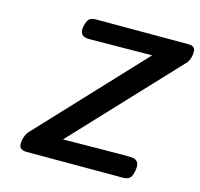

<svg xmlns="http://www.w3.org/2000/svg" viewBox="-102 -804 953 913"><g transform="rotate(15 375.0 -347.0)"><path d="M67.9 -28.8Q67.9 -48.8 74 -65.4Q80.1 -82 85.9 -87.9L91.8 -95.2L563 -598.1L255.9 -595.2H252.9Q210 -595.2 210 -630.9Q210 -649.9 219.2 -670.9Q229 -693.8 258.8 -693.8H716.8Q750 -693.8 750 -665Q750 -646 743.9 -629.9Q737.8 -613.8 731.9 -607.9L725.1 -601.1L256.8 -102.1Q494.6 -105 575.2 -105Q599.1 -105 607.9 -102.1Q629.9 -92.3 629.9 -69.1Q629.9 -45.9 621.1 -22.9Q611.3 0 580.1 0H106Q67.9 0 67.9 -28.8Z"/></g></svg>

Font: CMU Sans Serif
Style: BoldOblique
Weight: 700
Italic angle: -12°
Version: Version 0.7.0